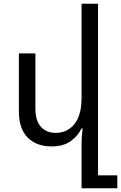

<svg xmlns="http://www.w3.org/2000/svg" viewBox="-20 -780 653 1036"><path d="M509 166H613V236H420V-1Q420 -44 426 -87H420Q401 -47 361.5 -18.5Q322 10 259 10Q177 10 129.5 -37.5Q82 -85 82 -178V-492H171V-195Q171 -128 201 -95.5Q231 -63 280 -63Q343 -63 381.5 -110.5Q420 -158 420 -252V-760H509Z"/></svg>

Font: Go Noto Kurrent-Regular
Style: Regular
Weight: 400
Designer: Monotype Design Team
Foundry: Monotype Imaging Inc.
Version: Version 2.012; ttfautohint (v1.8.4.7-5d5b)